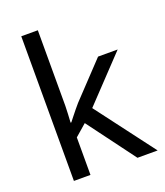

<svg xmlns="http://www.w3.org/2000/svg" viewBox="-139 -854 813 948"><g transform="rotate(-20 267.0 -380.0)"><path d="M172 -363Q172 -347 170.5 -321Q169 -295 168 -276H172Q178 -284 190 -299Q202 -314 214.5 -329.5Q227 -345 236 -355L407 -536H510L293 -307L525 0H419L233 -250L172 -197V0H85V-760H172Z"/></g></svg>

Font: Noto Sans Tamil Supplement
Style: Regular
Weight: 400
Designer: Ek Type
Foundry: Ek Type
Version: Version 2.001; ttfautohint (v1.8.4.7-5d5b)